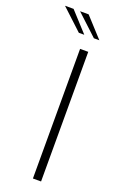

<svg xmlns="http://www.w3.org/2000/svg" viewBox="-219 -821 536 863"><g transform="rotate(20 49.0 -389.5)"><path d="M63 -620H102V0H63ZM33 -686 -67 -779H-26L59 -686ZM105 -686 5 -779H46L131 -686Z"/></g></svg>

Font: Smooch Sans Thin Light
Style: Regular
Weight: 300
Version: Version 1.010